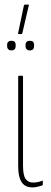

<svg xmlns="http://www.w3.org/2000/svg" viewBox="-20 -808 222 834"><path d="M121 6Q100 6 86.5 -3.5Q73 -13 66 -33.5Q59 -54 59 -88V-475Q59 -479 62 -479H76Q80 -479 80 -475V-89Q80 -46 91.5 -30.5Q103 -15 123 -15Q134 -15 144 -17Q154 -19 163 -23Q166 -25 166 -21V-6Q166 -4 162 -2Q155 0 144 3Q133 6 121 6ZM61 -660Q57 -660 59 -666L84 -785Q85 -788 89 -788H103Q105 -788 105.5 -787Q106 -786 105 -784L77 -664Q76 -660 73 -660ZM30 -589Q21 -589 16 -594Q11 -599 11 -607V-614Q11 -622 16 -626.5Q21 -631 30 -631Q39 -631 43.5 -626.5Q48 -622 48 -614V-607Q48 -599 43.5 -594Q39 -589 30 -589ZM109 -589Q101 -589 96 -594Q91 -599 91 -607V-614Q91 -622 96 -626.5Q101 -631 109 -631Q119 -631 123.5 -626.5Q128 -622 128 -614V-607Q128 -599 123.5 -594Q119 -589 109 -589Z"/></svg>

Font: Sofia Sans Extra Condensed Thin
Style: Regular
Weight: 250
Version: Version 4.100